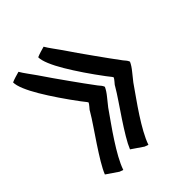

<svg xmlns="http://www.w3.org/2000/svg" viewBox="-192 -691 913 913"><g transform="rotate(-45 264.0 -234.5)"><path d="M257.8 99.6 199.2 59.6Q209 35.2 229.5 1Q250 -33.2 273.9 -69.3Q297.9 -105.5 321.8 -140.6Q345.7 -175.8 362.3 -204.1Q363.3 -207 367.2 -211.4Q371.1 -215.8 375 -220.7Q378.9 -225.6 382.3 -230Q385.7 -234.4 386.7 -237.3Q384.8 -242.2 376.5 -252Q368.2 -261.7 364.3 -267.6Q332 -310.5 302.2 -354.5Q272.5 -398.4 249.5 -437Q226.6 -475.6 213.4 -507.3Q200.2 -539.1 200.2 -558.6Q213.9 -564.5 227.1 -568.4Q240.2 -572.3 253.9 -576.2Q257.8 -569.3 264.6 -559.1Q271.5 -548.8 279.3 -538.1Q287.1 -527.3 294.4 -517.1Q301.8 -506.8 306.6 -500Q326.2 -470.7 348.1 -439.5Q370.1 -408.2 392.1 -377.4Q414.1 -346.7 435.1 -317.4Q456.1 -288.1 474.6 -263.7Q482.4 -254.9 486.8 -249Q491.2 -243.2 494.1 -235.4Q485.4 -215.8 466.8 -193.4Q448.2 -170.9 435.5 -154.3Q416 -126 392.1 -92.3Q368.2 -58.6 345.7 -23.9Q323.2 10.7 304.7 44.4Q286.1 78.1 276.4 106.4ZM88.9 99.6 30.3 59.6Q40 35.2 60.5 1Q81.1 -33.2 105 -69.3Q128.9 -105.5 152.8 -140.6Q176.8 -175.8 193.4 -204.1Q194.3 -207 198.2 -211.4Q202.1 -215.8 206.1 -220.7Q210 -225.6 213.4 -230Q216.8 -234.4 217.8 -237.3Q215.8 -242.2 207.5 -252Q199.2 -261.7 195.3 -267.6Q163.1 -310.5 133.3 -354.5Q103.5 -398.4 80.6 -437Q57.6 -475.6 44.4 -507.3Q31.2 -539.1 31.2 -558.6Q44.9 -564.5 58.1 -568.4Q71.3 -572.3 85 -576.2Q88.9 -569.3 95.7 -559.1Q102.5 -548.8 110.4 -538.1Q118.2 -527.3 125.5 -517.1Q132.8 -506.8 137.7 -500Q157.2 -470.7 179.2 -439.5Q201.2 -408.2 223.1 -377.4Q245.1 -346.7 266.1 -317.4Q287.1 -288.1 305.7 -263.7Q313.5 -254.9 317.9 -249Q322.3 -243.2 325.2 -235.4Q316.4 -215.8 297.9 -193.4Q279.3 -170.9 266.6 -154.3Q247.1 -126 223.1 -92.3Q199.2 -58.6 176.8 -23.9Q154.3 10.7 135.7 44.4Q117.2 78.1 107.4 106.4Z"/></g></svg>

Font: JasonHandwriting1
Style: Regular
Weight: 400
Version: Version 1.48.20